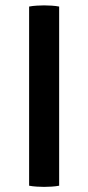

<svg xmlns="http://www.w3.org/2000/svg" viewBox="-20 -708 336 732"><path d="M91 -683Q104 -685.5 120 -686.5Q136 -687.5 148 -687.5Q161 -687.5 176.8 -686.5Q192.5 -685.5 205.5 -683V0Q192.5 2.5 176.8 3.5Q161 4.5 148 4.5Q136 4.5 120 3.5Q104 2.5 91 0Z"/></svg>

Font: Signika Negative Medium
Style: Regular
Weight: 500
Designer: Anna Giedry
Foundry: Anna Giedry
Version: Version 2.001